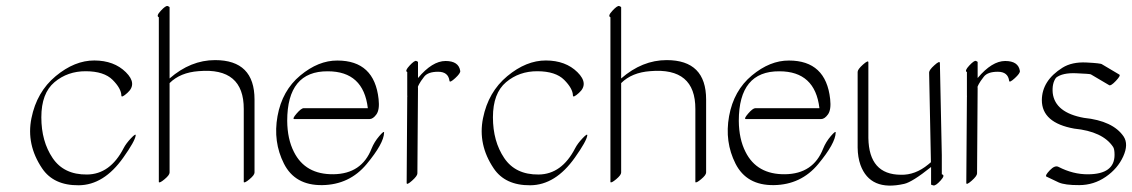

<svg xmlns="http://www.w3.org/2000/svg" viewBox="-20 -575 3703 628"><path d="M384.3 -90.3Q392.1 -105.5 408.4 -122.8Q424.8 -140.1 423.8 -131.8Q421.4 -113.3 383.3 -59.6Q319.8 30.3 237.5 31Q155.3 31.7 117.7 -24.4Q65.4 -102.1 82.8 -188.2Q100.1 -274.4 162.1 -325.9Q224.1 -377.4 288.6 -377.2Q353 -377 391.6 -338.9Q430.2 -300.8 396.5 -271Q377.4 -253.9 377 -262.2Q376.5 -285.6 348.4 -313.7Q320.3 -341.8 260.7 -342Q201.2 -342.3 158.2 -306.2Q115.2 -270 115.2 -191.4Q115.2 -112.8 152.1 -58.1Q189 -3.4 264.6 -4.2Q340.3 -4.9 384.3 -90.3Z M534.7 -551.3V-318.4Q603.5 -378.4 683.6 -378.4Q812.5 -378.4 812.5 -249.5V-10.7Q812.5 -2.4 796.1 11.2Q779.8 24.9 777.3 20.5V-218.3Q777.8 -355 629.9 -342.3Q569.3 -337.9 534.7 -303.2V-10.7Q534.7 -2.4 518.3 11.2Q502 24.9 499.5 20.5V-518.6Q489.7 -522.5 506.1 -540Q522.5 -557.6 528.6 -555.2Q534.7 -552.7 534.7 -551.3Z M941.4 -78.1Q978.5 -3.9 1070.8 -5.1Q1163.1 -6.3 1195.3 -88.9Q1204.1 -110.8 1220.5 -129.9Q1236.8 -148.9 1236.3 -141.1Q1235.4 -106 1179.2 -38.3Q1123 29.3 1033.9 30.5Q944.8 31.7 908.7 -39.8Q872.6 -111.3 887.7 -195.1Q902.8 -278.8 962.2 -328.1Q1021.5 -377.4 1083.5 -377Q1204.6 -377 1218.3 -251Q1222.2 -216.3 1211.2 -200.9Q1200.2 -185.5 1188.5 -185.5H942.9Q934.6 -185.5 950 -203.4Q965.3 -221.2 973.6 -221.2H1183.1Q1168.9 -341.8 1052.2 -341.8Q919.4 -342.8 919.4 -179.7Q919.9 -120.1 941.4 -78.1Z M1347.2 -319.8Q1394 -375.5 1437.3 -375.5Q1480.5 -375.5 1485.4 -342.8Q1486.3 -335.4 1468.8 -319.3Q1451.2 -303.2 1450.2 -310.5Q1446.3 -340.3 1413.1 -340.3Q1379.9 -340.3 1367.4 -324.2Q1355 -308.1 1351.1 -300.3Q1346.2 -291 1346.7 -290Q1347.2 -289.1 1347.2 -288.6L1345.2 -7.8Q1345.2 0.5 1327.6 16.1Q1310.1 31.7 1310.1 23.4L1312 -257.3Q1312 -258.3 1312.3 -260.3Q1312.5 -262.2 1312 -263.2V-339.4Q1303.2 -342.8 1319.6 -360.4Q1335.9 -377.9 1341.6 -375.7Q1347.2 -373.5 1347.2 -372.1Z M1861.3 -90.3Q1869.1 -105.5 1885.5 -122.8Q1901.9 -140.1 1900.9 -131.8Q1898.4 -113.3 1860.4 -59.6Q1796.9 30.3 1714.6 31Q1632.3 31.7 1594.7 -24.4Q1542.5 -102.1 1559.8 -188.2Q1577.1 -274.4 1639.2 -325.9Q1701.2 -377.4 1765.6 -377.2Q1830.1 -377 1868.7 -338.9Q1907.2 -300.8 1873.5 -271Q1854.5 -253.9 1854 -262.2Q1853.5 -285.6 1825.4 -313.7Q1797.4 -341.8 1737.8 -342Q1678.2 -342.3 1635.3 -306.2Q1592.3 -270 1592.3 -191.4Q1592.3 -112.8 1629.2 -58.1Q1666 -3.4 1741.7 -4.2Q1817.4 -4.9 1861.3 -90.3Z M2011.7 -551.3V-318.4Q2080.6 -378.4 2160.6 -378.4Q2289.6 -378.4 2289.6 -249.5V-10.7Q2289.6 -2.4 2273.2 11.2Q2256.8 24.9 2254.4 20.5V-218.3Q2254.9 -355 2106.9 -342.3Q2046.4 -337.9 2011.7 -303.2V-10.7Q2011.7 -2.4 1995.4 11.2Q1979 24.9 1976.6 20.5V-518.6Q1966.8 -522.5 1983.2 -540Q1999.5 -557.6 2005.6 -555.2Q2011.7 -552.7 2011.7 -551.3Z M2418.5 -78.1Q2455.6 -3.9 2547.9 -5.1Q2640.1 -6.3 2672.4 -88.9Q2681.2 -110.8 2697.5 -129.9Q2713.9 -148.9 2713.4 -141.1Q2712.4 -106 2656.2 -38.3Q2600.1 29.3 2511 30.5Q2421.9 31.7 2385.7 -39.8Q2349.6 -111.3 2364.7 -195.1Q2379.9 -278.8 2439.2 -328.1Q2498.5 -377.4 2560.5 -377Q2681.6 -377 2695.3 -251Q2699.2 -216.3 2688.2 -200.9Q2677.2 -185.5 2665.5 -185.5H2419.9Q2411.6 -185.5 2427 -203.4Q2442.4 -221.2 2450.7 -221.2H2660.2Q2646 -341.8 2529.3 -341.8Q2396.5 -342.8 2396.5 -179.7Q2397 -120.1 2418.5 -78.1Z M3060.5 -67.4V-4.9Q3072.8 -2.4 3056.6 15.4Q3040.5 33.2 3033 31.5Q3025.4 29.8 3025.4 28.3V-28.8Q2963.9 20.5 2937.5 26.4Q2826.2 51.8 2794.4 -35.6Q2785.6 -60.5 2785.2 -92.3V-339.8Q2785.2 -348.1 2802.7 -363.8Q2820.3 -379.4 2820.3 -371.1V-123.5Q2822.3 -3.9 2926.3 -3.4Q2973.6 -2 3016.1 -37.1Q3021 -41 3024.9 -44.4Q3022 -191.4 3019 -337.9Q3019 -346.2 3036.4 -361.8Q3053.7 -377.4 3054.2 -369.1Z M3177.7 -319.8Q3224.6 -375.5 3267.8 -375.5Q3311 -375.5 3315.9 -342.8Q3316.9 -335.4 3299.3 -319.3Q3281.7 -303.2 3280.8 -310.5Q3276.9 -340.3 3243.7 -340.3Q3210.4 -340.3 3198 -324.2Q3185.5 -308.1 3181.6 -300.3Q3176.8 -291 3177.2 -290Q3177.7 -289.1 3177.7 -288.6L3175.8 -7.8Q3175.8 0.5 3158.2 16.1Q3140.6 31.7 3140.6 23.4L3142.6 -257.3Q3142.6 -258.3 3142.8 -260.3Q3143.1 -262.2 3142.6 -263.2V-339.4Q3133.8 -342.8 3150.1 -360.4Q3166.5 -377.9 3172.1 -375.7Q3177.7 -373.5 3177.7 -372.1Z M3441.9 -29.3Q3490.2 -4.4 3539.1 -4.9Q3625.5 -5.4 3625.5 -68.4Q3625.5 -87.9 3620.6 -94.7Q3586.9 -145 3493.7 -154.3Q3387.7 -173.3 3387.7 -247.6Q3388.2 -311.5 3455.1 -353.5Q3486.3 -373 3533.7 -370.6Q3581.1 -368.2 3584.5 -364.7L3641.1 -331.1Q3646.5 -328.1 3629.9 -310.5Q3613.3 -293 3607.9 -296.4L3550.8 -330.1Q3550.3 -330.1 3547.9 -331.8Q3545.4 -333.5 3500.2 -335.4Q3455.1 -337.4 3434.1 -320.8Q3420.4 -302.2 3423.3 -270.5Q3431.2 -206.5 3525.4 -189.5Q3620.6 -179.7 3655.3 -128.4Q3671.9 -103 3653.8 -63.2Q3635.7 -23.4 3596.7 3.4Q3557.6 30.3 3510.3 30.5Q3462.9 30.8 3442.4 21.5Q3421.9 12.2 3402.3 2.4Q3397.5 -1 3413.8 -18.1Q3430.2 -35.2 3441.9 -29.3Z"/></svg>

Font: ML-NILA03
Style: Regular
Weight: 400
Designer: CLT@C-DIT
Version: Version ML-NILA03 1.0